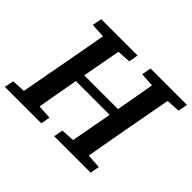

<svg xmlns="http://www.w3.org/2000/svg" viewBox="-144 -881 1099 1099"><g transform="rotate(45 405.0 -332.0)"><path d="M0 0 11 -56 140 -64H178L305 -56L295 0ZM82 0 148 -358Q162 -434 176 -510.5Q190 -587 203 -664H329L263 -306Q249 -230 235.5 -153Q222 -76 209 0ZM105 -607 116 -664H410L400 -607L274 -599H235ZM203 -311V-368H607V-311ZM399 0 410 -56 538 -64H577L705 -56L694 0ZM480 0 546 -358Q560 -434 573.5 -510.5Q587 -587 600 -664H727L661 -306Q647 -230 633.5 -153Q620 -76 607 0ZM505 -607 515 -664H810L799 -607L672 -599H633Z"/></g></svg>

Font: Source Serif 4 SemiBold
Style: Italic
Weight: 600
Italic angle: -12°
Designer: Frank Grießhammer
Foundry: Adobe Systems Incorporated
Version: Version 4.004;hotconv 1.0.116;makeotfexe 2.5.65601